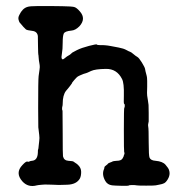

<svg xmlns="http://www.w3.org/2000/svg" viewBox="-20 -590 587 634"><path d="M389 -274Q390 -316 383 -329Q366 -363 330 -362.5Q294 -362 280.5 -355.5Q267 -349 264.5 -348.5Q262 -348 256 -346Q241 -340 237 -337.5Q233 -335 225 -325.5Q217 -316 217.5 -315.5Q218 -315 217 -314Q216 -313 215.5 -312Q215 -311 211.5 -306.5Q208 -302 206 -299.5Q204 -297 198 -290Q187 -276 187 -247Q187 -242 186 -239Q185 -236 185 -231.5Q185 -227 185.5 -227Q186 -227 186.5 -224Q187 -221 187 -150Q187 -79 188 -74Q191 -60 206 -59Q221 -58 222.5 -56.5Q224 -55 229 -52Q234 -49 237 -46Q248 -36 248 -22.5Q248 -9 244 -1Q233 19 202 20Q193 20 183.5 20.5Q174 21 168 20.5Q162 20 156 20Q150 20 138.5 19.5Q127 19 118.5 20Q110 21 108 21Q106 21 102 22Q73 30 54 9Q29 -19 54 -45Q66 -58 70.5 -56.5Q75 -55 76.5 -56.5Q78 -58 85 -59Q104 -60 105 -86Q105 -96 106 -97Q107 -98 107.5 -106.5Q108 -115 109.5 -124.5Q111 -134 109.5 -144.5Q108 -155 107.5 -161.5Q107 -168 106.5 -169.5Q106 -171 106 -233Q106 -326 107.5 -338.5Q109 -351 110.5 -360Q112 -369 111 -375Q110 -381 109.5 -384.5Q109 -388 108.5 -390.5Q108 -393 107.5 -401.5Q107 -410 106.5 -410Q106 -410 105.5 -437Q105 -464 105 -471Q103 -486 87 -488Q69 -490 65.5 -493Q62 -496 57 -501.5Q52 -507 49 -511Q46 -515 45 -515.5Q44 -516 41.5 -524Q39 -532 44 -541Q54 -562 70 -567Q78 -570 105 -570Q132 -570 137 -570Q142 -570 149 -570Q156 -570 186 -569.5Q216 -569 224.5 -567Q233 -565 244 -552Q265 -528 242 -503Q229 -490 216 -489Q194 -487 190.5 -479Q187 -471 187 -449Q187 -427 184.5 -413.5Q182 -400 184 -396.5Q186 -393 189 -394.5Q192 -396 192 -396.5Q192 -397 196.5 -400Q201 -403 201 -403.5Q201 -404 206 -406.5Q211 -409 211 -409.5Q211 -410 215 -413Q219 -416 219 -416.5Q219 -417 234 -424.5Q249 -432 274 -438.5Q299 -445 300 -443Q301 -441 310.5 -441Q320 -441 320 -441Q320 -441 327.5 -440.5Q335 -440 345.5 -438Q356 -436 372 -433Q388 -430 397 -425Q406 -420 409.5 -419Q413 -418 420.5 -411.5Q428 -405 433.5 -402Q439 -399 448.5 -383.5Q458 -368 459 -362.5Q460 -357 460.5 -354.5Q461 -352 463 -345Q465 -338 465.5 -333Q466 -328 466 -322.5Q466 -317 466 -303Q465 -278 466 -274Q467 -270 468.5 -258Q470 -246 470.5 -243.5Q471 -241 471 -217Q471 -193 471 -189Q468 -178 469.5 -171.5Q471 -165 471 -120Q471 -75 474 -69Q478 -60 494 -59Q517 -57 526.5 -46Q536 -35 538 -29Q540 -23 540 -18Q540 -8 534 2Q528 12 522 15Q516 18 507 19.5Q498 21 494.5 22Q491 23 462.5 23Q434 23 430.5 22Q427 21 417 21Q407 21 405.5 22.5Q404 24 381 23.5Q358 23 350 22Q335 20 328 8Q315 -14 324 -33Q325 -37 325 -38.5Q325 -40 330.5 -44Q336 -48 336.5 -49.5Q337 -51 344 -53.5Q351 -56 352 -57Q353 -58 365 -59Q380 -59 384.5 -66.5Q389 -74 389 -76.5Q389 -79 390 -79.5Q391 -80 391 -83.5Q391 -87 390 -88Q389 -89 389 -161.5Q389 -234 390.5 -234.5Q392 -235 392 -241Q392 -247 390 -247Q388 -247 389 -274Z"/></svg>

Font: TT2020 Style E
Style: Regular
Weight: 400
Version: Version 00.2